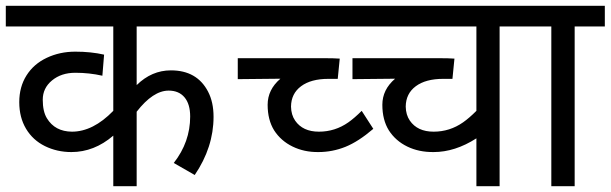

<svg xmlns="http://www.w3.org/2000/svg" viewBox="-20 -642 2105 662"><path d="M579.1 -80.1Q635.7 -152.3 635.7 -240.2Q635.7 -283.2 616.2 -306.4Q596.7 -329.6 561.5 -329.6Q507.8 -329.6 451.2 -256.8V0H370.6V-174.3Q304.7 -117.7 226.1 -117.7Q176.8 -117.7 135 -138.2Q93.3 -158.7 69.8 -198Q46.4 -237.3 46.4 -289.8Q46.4 -342.3 71.3 -381.8Q96.2 -421.4 141.1 -442.6Q186 -463.9 239.7 -463.9Q293.5 -463.9 338.9 -453.6L333 -380.9Q288.1 -391.1 239.7 -391.1Q191.4 -391.1 159.4 -364.7Q127.4 -338.4 127.4 -298.1Q127.4 -257.8 141.6 -234.4Q169.4 -188.5 228 -188Q300.8 -188 370.6 -259.8V-550.8H0V-622.1H776.9V-550.8H451.2V-348.6Q502.9 -399.4 569.3 -399.4Q659.2 -399.4 697.3 -326.2Q716.3 -290 716.3 -239.3Q716.3 -134.3 651.4 -38.6Z M946.8 -370.6 799.8 -369.1V-441.4H1093.3Q1132.8 -441.4 1151.4 -439.9L1144.5 -370.1H1112.3Q1052.2 -370.1 1018.1 -344.7Q983.9 -319.3 983.4 -274.4Q983.9 -246.1 997.6 -226.1Q1023.9 -188 1079.6 -188Q1135.3 -188 1181.2 -220.2Q1202.1 -234.9 1227.1 -259.8L1267.1 -197.8Q1215.8 -153.8 1170.9 -135.7Q1126 -117.7 1077.6 -117.7Q1028.8 -117.2 988.8 -136.7Q948.7 -156.2 925.3 -192.4Q902.8 -228.5 902.8 -280.8Q902.8 -333 946.8 -370.6ZM762.2 -550.8V-622.1H1172.4V-550.8Z M1342.3 -370.6 1195.3 -369.1V-441.4H1488.8Q1528.3 -441.4 1546.9 -439.9L1540 -370.1H1507.8Q1447.8 -370.1 1413.6 -344.7Q1379.4 -319.3 1378.9 -274.4Q1379.4 -246.1 1393.1 -226.1Q1419.4 -188 1475.1 -188Q1530.8 -188 1576.7 -220.2Q1597.7 -234.9 1622.6 -259.8V-550.8H1157.7V-622.1H1806.6V-550.8H1702.6V0H1622.6V-165Q1548.8 -117.7 1475.1 -117.7Q1424.3 -117.2 1384.3 -136.7Q1344.2 -156.2 1320.8 -192.4Q1298.3 -228.5 1298.3 -280.8Q1298.3 -333 1342.3 -370.6Z M2065.4 -550.8H1961.4V0H1880.9V-550.8H1792V-622.1H2065.4Z"/></svg>

Font: NotoSans
Style: Regular
Weight: 400
Designer: Monotype Design team
Foundry: Monotype Imaging Inc.
Version: Version 1.04